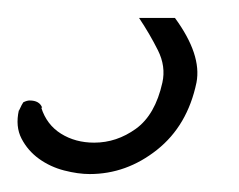

<svg xmlns="http://www.w3.org/2000/svg" viewBox="-33 -18 266 214"><path d="M162 2Q192 43 186 74Q176 122 142 149Q108 176 67 176Q54 176 38.5 172Q23 168 10.5 159Q-2 150 -9 136.5Q-16 123 -12 105Q-12 106 -10.5 102.5Q-9 99 -7 96Q-3 94 0 94Q11 94 14 102H13Q19 121 35 131Q51 141 72 141Q97 141 118.5 125.5Q140 110 148 74Q152 56 143 38Q134 20 122 2Z"/></svg>

Font: VDS
Style: Thin Italic
Weight: 100
Width: 0
Designer: artmaker
Foundry: artmaker
Version: Version 1.000 2012 initial release